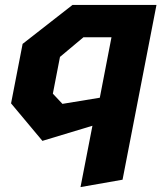

<svg xmlns="http://www.w3.org/2000/svg" viewBox="-20 -561 660 781"><path d="M307.5 200 478.5 170 616.5 -541H275L72 -382.5L25 -140.5L152.5 12L356 -49.5ZM195 -180 224 -329.5 319.5 -409.5H433.5L386 -163.5L234 -138.5Z"/></svg>

Font: Monaspace Krypton ExtraBold
Style: Italic
Weight: 800
Italic angle: -11°
Designer: Riley Cran & the Lettermatic Team
Foundry: Lettermatic
Version: Version 1.101 (Monaspace Krypton)